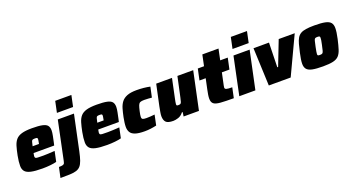

<svg xmlns="http://www.w3.org/2000/svg" viewBox="-55 -1489 4486 2433"><g transform="rotate(-20 2188.5 -272.0)"><path d="M275 8Q175 8 118.5 -5Q62 -18 39.5 -46.5Q17 -75 17 -119Q17 -147 20.5 -180.5Q24 -214 32 -254Q46 -325 61 -375Q76 -425 103.5 -456.5Q131 -488 182 -503Q233 -518 319 -518Q409 -518 458.5 -507.5Q508 -497 527 -473Q546 -449 546 -408Q546 -379 537 -335Q528 -291 520 -254L511 -215H233Q232 -208 229 -194Q226 -180 226 -174Q226 -158 232.5 -151.5Q239 -145 262.5 -143.5Q286 -142 337 -142Q363 -142 406.5 -144Q450 -146 493 -149L464 -12Q434 -3 381 2.5Q328 8 275 8ZM251 -300H337L340 -316Q343 -333 345 -343.5Q347 -354 347 -362Q347 -377 339 -380Q331 -383 311 -383Q290 -383 280 -379Q270 -375 265 -358Q260 -341 251 -300Z M685 -592 717 -743H935L903 -592ZM445 199 475 61Q513 61 529 55.5Q545 50 550 38.5Q555 27 558 10L667 -510H885L785 -37Q770 34 754.5 78.5Q739 123 717 148Q695 173 660.5 184Q626 195 573.5 197Q521 199 445 199Z M1147 8Q1047 8 990.5 -5Q934 -18 911.5 -46.5Q889 -75 889 -119Q889 -147 892.5 -180.5Q896 -214 904 -254Q918 -325 933 -375Q948 -425 975.5 -456.5Q1003 -488 1054 -503Q1105 -518 1191 -518Q1281 -518 1330.5 -507.5Q1380 -497 1399 -473Q1418 -449 1418 -408Q1418 -379 1409 -335Q1400 -291 1392 -254L1383 -215H1105Q1104 -208 1101 -194Q1098 -180 1098 -174Q1098 -158 1104.5 -151.5Q1111 -145 1134.5 -143.5Q1158 -142 1209 -142Q1235 -142 1278.5 -144Q1322 -146 1365 -149L1336 -12Q1306 -3 1253 2.5Q1200 8 1147 8ZM1123 -300H1209L1212 -316Q1215 -333 1217 -343.5Q1219 -354 1219 -362Q1219 -377 1211 -380Q1203 -383 1183 -383Q1162 -383 1152 -379Q1142 -375 1137 -358Q1132 -341 1123 -300Z M1654 8Q1570 8 1524.5 -8Q1479 -24 1461.5 -54Q1444 -84 1444 -125Q1444 -153 1448.5 -185.5Q1453 -218 1460 -254Q1472 -312 1486 -360.5Q1500 -409 1526.5 -444Q1553 -479 1601.5 -498.5Q1650 -518 1730 -518Q1828 -518 1912 -500L1882 -362Q1865 -364 1835.5 -366Q1806 -368 1779 -368Q1743 -368 1725.5 -360Q1708 -352 1698.5 -328Q1689 -304 1678 -255Q1666 -203 1666 -179Q1666 -156 1680 -149Q1694 -142 1730 -142Q1753 -142 1784.5 -144Q1816 -146 1841 -149L1812 -11Q1772 -2 1732 3Q1692 8 1654 8Z M2038 8Q1965 8 1939.5 -19Q1914 -46 1914 -100Q1914 -121 1920 -155Q1926 -189 1933 -225L1994 -510H2207L2153 -254Q2148 -230 2144 -209Q2140 -188 2140 -179Q2140 -165 2145.5 -161.5Q2151 -158 2164 -158Q2183 -158 2192.5 -162.5Q2202 -167 2208 -184.5Q2214 -202 2222 -241L2280 -510H2493L2385 0H2178L2186 -57H2176Q2145 -17 2106 -4.5Q2067 8 2038 8Z M2855 0Q2742 0 2677.5 -5Q2613 -10 2586.5 -31Q2560 -52 2560 -101Q2560 -124 2564.5 -153Q2569 -182 2577 -219L2607 -360H2523L2555 -510H2639L2670 -658H2888L2857 -510H2959L2927 -360H2825L2790 -195Q2789 -186 2787.5 -178.5Q2786 -171 2786 -167Q2786 -150 2806 -143.5Q2826 -137 2884 -137Z M3053 -592 3085 -743H3303L3271 -592ZM2929 0 3036 -510H3254L3146 0Z M3327 0 3306 -510H3515L3507 -180H3518L3646 -510H3862L3622 0Z M4057 8Q3965 8 3913 -3Q3861 -14 3839.5 -40.5Q3818 -67 3818 -112Q3818 -139 3823.5 -175Q3829 -211 3839 -255Q3853 -319 3865.5 -364.5Q3878 -410 3895.5 -440Q3913 -470 3941 -487Q3969 -504 4014.5 -511Q4060 -518 4128 -518Q4220 -518 4272.5 -507Q4325 -496 4346.5 -469.5Q4368 -443 4368 -397Q4368 -344 4348 -255Q4330 -175 4313.5 -123.5Q4297 -72 4270 -43.5Q4243 -15 4193 -3.5Q4143 8 4057 8ZM4070 -142Q4091 -142 4101 -148Q4111 -154 4118 -177.5Q4125 -201 4136 -255Q4144 -290 4147 -311Q4150 -332 4150 -345Q4150 -361 4141.5 -364.5Q4133 -368 4115 -368Q4094 -368 4084.5 -362.5Q4075 -357 4068.5 -333Q4062 -309 4051 -255Q4044 -219 4040 -197.5Q4036 -176 4036 -164Q4036 -148 4044 -145Q4052 -142 4070 -142Z"/></g></svg>

Font: Saira Black
Style: Italic
Weight: 900
Italic angle: -12°
Designer: Hector Gatti with collaboration of the Omnibus-Type team
Foundry: Omnibus-Type
Version: Version 1.100; ttfautohint (v1.8.3)